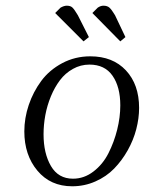

<svg xmlns="http://www.w3.org/2000/svg" viewBox="-20 -651 511 678"><path d="M65.9 -187Q65.9 -233.9 81.5 -280.3Q97.2 -326.7 125.7 -365.2Q154.3 -403.8 199.7 -428Q245.1 -452.1 298.8 -452.1Q378.4 -452.1 424.8 -402.3Q471.2 -352.5 471.2 -270Q471.2 -233.4 461.2 -194.8Q451.2 -156.2 430.9 -120.1Q410.6 -84 383.1 -55.7Q355.5 -27.3 316.9 -10.3Q278.3 6.8 234.9 6.8Q158.2 6.8 112.1 -48.3Q65.9 -103.5 65.9 -187ZM133.8 -176.8Q133.8 -109.4 159.9 -64.7Q186 -20 237.8 -20Q276.9 -20 309.8 -45.2Q342.8 -70.3 362.8 -109.6Q382.8 -148.9 393.8 -193.1Q404.8 -237.3 404.8 -278.8Q404.8 -344.2 377.4 -383.5Q350.1 -422.9 295.9 -422.9Q264.6 -422.9 237.5 -407.7Q210.4 -392.6 191.7 -367.7Q172.9 -342.8 159.7 -310.8Q146.5 -278.8 140.1 -244.6Q133.8 -210.4 133.8 -176.8ZM174.8 -605 193.8 -624Q206.1 -630.9 215.8 -630.9Q229 -630.9 235.8 -624.3Q242.7 -617.7 254.9 -597.2L293.9 -520L274.9 -504.9ZM306.2 -605 325.2 -624Q335.4 -630.9 345.2 -630.9Q358.9 -630.9 366.7 -623.8Q374.5 -616.7 386.2 -597.2L422.9 -520L404.8 -504.9Z"/></svg>

Font: Dehuti Alt
Style: Italic
Weight: 400
Version: Version 1.2